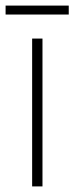

<svg xmlns="http://www.w3.org/2000/svg" viewBox="-39 -667 266 687"><path d="M207 -647H-19V-615H207ZM113 0V-529H76V0Z"/></svg>

Font: Noto Sans Myanmar UI Condensed ExtraLight
Style: Regular
Weight: 200
Width: 3
Designer: Monotype Design Team
Foundry: Monotype Imaging Inc.
Version: Version 2.103